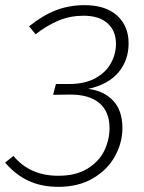

<svg xmlns="http://www.w3.org/2000/svg" viewBox="-20 -714 558 745"><path d="M479 -546Q479 -480 439.5 -433Q400 -386 322 -369Q382 -362 418.5 -324Q455 -286 455 -217Q455 -161 426.5 -108.5Q398 -56 341.5 -22.5Q285 11 206 11Q141 11 90.5 -12.5Q40 -36 0 -83L32 -109Q96 -32 206 -32Q275 -32 320 -60Q365 -88 385 -130Q405 -172 405 -217Q405 -281 365 -314.5Q325 -348 248 -347L186 -346L197 -388H248Q309 -388 350 -410.5Q391 -433 410.5 -469Q430 -505 430 -544Q430 -594 397.5 -623.5Q365 -653 304 -653Q253 -653 208 -634.5Q163 -616 118 -581L93 -612Q145 -654 196.5 -674Q248 -694 308 -694Q390 -694 434.5 -653.5Q479 -613 479 -546Z"/></svg>

Font: Fira Sans ExtraLight
Style: Italic
Weight: 275
Italic angle: -8°
Designer: Carrois Corporate & Edenspiekermann AG
Foundry: Carrois Corporate GbR & Edenspiekermann AG
Version: Version 4.203